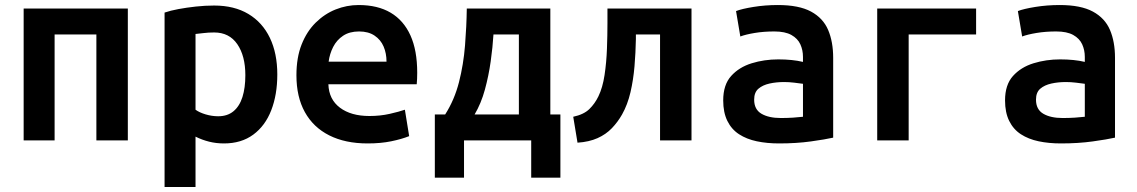

<svg xmlns="http://www.w3.org/2000/svg" viewBox="-20 -558 4520 763"><path d="M74 0V-524H488V0H363V-421H197V0Z M634 185V-508Q657 -516 689.5 -522Q722 -528 758.5 -532Q795 -536 831 -536Q911 -536 967 -502.5Q1023 -469 1052.5 -407.5Q1082 -346 1082 -262Q1082 -182 1058 -120Q1034 -58 986.5 -23Q939 12 870 12Q839 12 811 5Q783 -2 757 -15V185ZM847 -96Q884 -96 908 -116Q932 -136 943.5 -172.5Q955 -209 955 -259Q955 -336 923 -382.5Q891 -429 831 -429Q808 -429 788.5 -426.5Q769 -424 757 -423V-122Q772 -111 797 -103.5Q822 -96 847 -96Z M1441 12Q1352 12 1288.5 -20Q1225 -52 1191.5 -112.5Q1158 -173 1158 -259Q1158 -329 1178.5 -381Q1199 -433 1234.5 -468Q1270 -503 1314 -520.5Q1358 -538 1405 -538Q1481 -538 1532.5 -507.5Q1584 -477 1611 -417.5Q1638 -358 1638 -269Q1638 -258 1637.5 -245Q1637 -232 1636 -223H1285Q1287 -163 1331 -130Q1375 -97 1448 -97Q1491 -97 1528.5 -105.5Q1566 -114 1589 -122L1606 -17Q1576 -5 1534.5 3.5Q1493 12 1441 12ZM1286 -313H1516Q1516 -346 1504.5 -373Q1493 -400 1468.5 -416.5Q1444 -433 1407 -433Q1369 -433 1343.5 -416Q1318 -399 1304 -371.5Q1290 -344 1286 -313Z M1708 148V-103H1749Q1786 -161 1804 -231.5Q1822 -302 1828 -377.5Q1834 -453 1835 -524H2167V-103H2207V148H2091V0H1824V148ZM1866 -103H2042V-421H1941Q1938 -371 1930 -314Q1922 -257 1907 -202Q1892 -147 1866 -103Z M2275 9 2258 -94Q2300 -103 2322 -124.5Q2344 -146 2358 -175Q2375 -210 2382.5 -260Q2390 -310 2392 -364.5Q2394 -419 2394 -466V-524H2728V0H2603V-421H2507V-403Q2506 -349 2501.5 -295Q2497 -241 2485.5 -191.5Q2474 -142 2452 -103Q2435 -73 2411.5 -48.5Q2388 -24 2354.5 -9Q2321 6 2275 9Z M3076 12Q3028 12 2987.5 3.5Q2947 -5 2917 -24.5Q2887 -44 2870.5 -77.5Q2854 -111 2854 -159Q2854 -221 2885.5 -256Q2917 -291 2967 -306.5Q3017 -322 3073 -322Q3101 -322 3125.5 -319.5Q3150 -317 3171 -312V-332Q3171 -359 3160.5 -382Q3150 -405 3125 -419Q3100 -433 3057 -433Q3015 -433 2979 -427Q2943 -421 2922 -413L2905 -514Q2928 -523 2974.5 -530.5Q3021 -538 3071 -538Q3155 -538 3203 -512Q3251 -486 3271 -439Q3291 -392 3291 -328V-11Q3260 -4 3202.5 4Q3145 12 3076 12ZM3083 -89Q3108 -89 3131.5 -90.5Q3155 -92 3171 -94V-225Q3157 -227 3136 -229.5Q3115 -232 3096 -232Q3065 -232 3038 -226Q3011 -220 2994 -205.5Q2977 -191 2977 -162Q2977 -123 3006 -106Q3035 -89 3083 -89Z M3466 0V-524H3859V-421H3591V0Z M4196 12Q4148 12 4107.5 3.5Q4067 -5 4037 -24.5Q4007 -44 3990.5 -77.5Q3974 -111 3974 -159Q3974 -221 4005.5 -256Q4037 -291 4087 -306.5Q4137 -322 4193 -322Q4221 -322 4245.5 -319.5Q4270 -317 4291 -312V-332Q4291 -359 4280.5 -382Q4270 -405 4245 -419Q4220 -433 4177 -433Q4135 -433 4099 -427Q4063 -421 4042 -413L4025 -514Q4048 -523 4094.5 -530.5Q4141 -538 4191 -538Q4275 -538 4323 -512Q4371 -486 4391 -439Q4411 -392 4411 -328V-11Q4380 -4 4322.5 4Q4265 12 4196 12ZM4203 -89Q4228 -89 4251.5 -90.5Q4275 -92 4291 -94V-225Q4277 -227 4256 -229.5Q4235 -232 4216 -232Q4185 -232 4158 -226Q4131 -220 4114 -205.5Q4097 -191 4097 -162Q4097 -123 4126 -106Q4155 -89 4203 -89Z"/></svg>

Font: Ubuntu Sans Mono SemiBold
Style: Regular
Weight: 600
Monospace: yes
Designer: Dalton Maag Ltd
Foundry: Dalton Maag Ltd
Version: Version 1.006